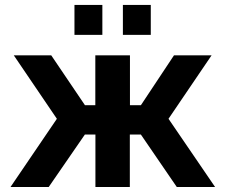

<svg xmlns="http://www.w3.org/2000/svg" viewBox="-20 -744 896 764"><path d="M21.9 0 206.3 -271.3 34.9 -523.8H183.9L318.1 -325.3H359.3V-523.8H497.1V-325.3H540.6L672.3 -523.8H821.9L650.5 -271.3L835.8 0H683.4L540.6 -208.6H496.6V0H359.7V-208.6H317.7L173.9 0ZM276.3 -605.2V-724.3H387.3V-605.2ZM469 -605.2V-724.3H580V-605.2Z"/></svg>

Font: Raleway Thin
Style: Regular
Weight: 100
Designer: Matt McInerney, Pablo Impallari, Rodrigo Fuenzalida
Foundry: Matt McInerney, Pablo Impallari, Rodrigo Fuenzalida
Version: Version 4.026